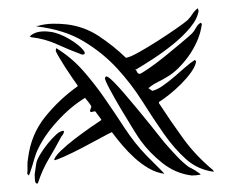

<svg xmlns="http://www.w3.org/2000/svg" viewBox="-20 -545 546 465"><path d="M68 -150Q69 -157 77 -170.5Q85 -184 95.5 -197Q106 -210 116.5 -219.5Q127 -229 135 -228Q135 -221 129 -215Q112 -183 97.5 -159Q83 -135 72 -102L70 -100Q65 -101 64.5 -110Q64 -119 64 -123ZM48 -162Q55 -219 89 -261.5Q123 -304 168 -336V-338Q165 -342 156 -355Q147 -368 138 -382Q129 -396 122 -408Q115 -420 115 -423L116 -428H117Q154 -405 182 -373Q210 -341 234.5 -305.5Q259 -270 282.5 -234Q306 -198 335 -168Q338 -165 344.5 -158.5Q351 -152 358 -145Q365 -138 371 -132Q377 -126 378 -124Q358 -127 340 -137.5Q322 -148 306 -162.5Q290 -177 276 -193.5Q262 -210 251 -225Q244 -222 223 -210.5Q202 -199 179 -187Q156 -175 136 -166Q116 -157 111 -157Q112 -165 127 -179.5Q142 -194 161 -208.5Q180 -223 198.5 -236Q217 -249 225 -254V-256L211 -275Q209 -276 205 -274.5Q201 -273 199 -274L198 -277L201 -286V-288Q198 -293 194 -298Q190 -303 186 -308Q151 -287 117.5 -250Q84 -213 68 -175Q66 -170 63.5 -161.5Q61 -153 58.5 -144.5Q56 -136 53.5 -129Q51 -122 50 -120L46 -124Q47 -133 46.5 -142.5Q46 -152 48 -162ZM234 -356Q236 -360 238 -360Q243 -359 255 -347Q267 -335 282 -317.5Q297 -300 314 -279.5Q331 -259 345 -241.5Q359 -224 368.5 -212Q378 -200 379 -199Q391 -185 407 -168Q423 -151 438 -140Q439 -140 443.5 -137.5Q448 -135 453 -132Q458 -129 462 -126Q466 -123 466 -122Q461 -121 455 -120.5Q449 -120 444 -120Q405 -125 373.5 -150Q342 -175 321 -204Q317 -209 303 -231.5Q289 -254 273.5 -280Q258 -306 246 -328.5Q234 -351 234 -356ZM69 -481V-483L71 -482Q88 -487 106 -487.5Q124 -488 141 -486Q184 -481 219.5 -457.5Q255 -434 285 -405Q294 -406 315.5 -418Q337 -430 360.5 -445Q384 -460 405 -474.5Q426 -489 434 -496Q441 -503 446 -511Q451 -519 459 -525L461 -519Q458 -499 440.5 -478Q423 -457 399.5 -438Q376 -419 351.5 -403Q327 -387 310 -377L307 -378Q310 -376 311.5 -371.5Q313 -367 318 -366Q321 -366 340 -379Q359 -392 380.5 -409.5Q402 -427 421 -443Q440 -459 445 -464Q450 -469 454.5 -477.5Q459 -486 466 -490L469 -487L467 -476Q464 -460 456 -442.5Q448 -425 437 -409.5Q426 -394 412.5 -380.5Q399 -367 385 -359Q374 -352 362.5 -346.5Q351 -341 340 -332V-331L349 -325Q361 -328 374.5 -337.5Q388 -347 401.5 -358.5Q415 -370 428 -381.5Q441 -393 452 -400L455 -396Q453 -384 442.5 -369.5Q432 -355 418.5 -341.5Q405 -328 390 -316Q375 -304 365 -298V-295Q395 -249 424.5 -208.5Q454 -168 496 -133L498 -129Q459 -134 430.5 -159.5Q402 -185 376.5 -221.5Q351 -258 324.5 -300Q298 -342 263.5 -379.5Q229 -417 182.5 -445Q136 -473 69 -481ZM55 -455 52 -457Q62 -466 75 -468Q88 -470 101 -468Q111 -467 123 -462.5Q135 -458 147 -451Q159 -444 169 -436Q179 -428 185 -419V-414L181 -413H178Q146 -425 117.5 -438Q89 -451 55 -455Z"/></svg>

Font: Akronim
Style: Regular
Weight: 400
Designer: Grzegorz Klimczewski
Foundry: Fonty.PL
Version: Version 1.002